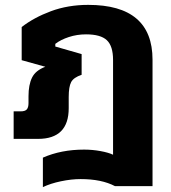

<svg xmlns="http://www.w3.org/2000/svg" viewBox="-20 -570 700 788"><path d="M156 77Q231 44 325 44Q359 44 392 50Q425 56 444 65V-324Q444 -381 418.5 -405Q393 -429 333 -429Q296 -429 262.5 -418Q229 -407 207 -390V-379L315 -348V-263Q282 -252 272 -233Q262 -214 262 -172V-126Q262 0 136 0H36V-113H65Q83 -113 90 -121Q97 -129 97 -147V-175Q97 -222 111.5 -251.5Q126 -281 166 -296L69 -323V-459Q119 -498 189 -524Q259 -550 342 -550Q606 -550 606 -325V194H452Q397 165 311 165Q273 165 230 174Q187 183 156 198Z"/></svg>

Font: Kanit SemiBold
Style: Regular
Weight: 600
Designer: Katatrad Team
Foundry: CadsonDemak
Version: Version 1.030